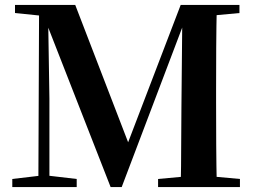

<svg xmlns="http://www.w3.org/2000/svg" viewBox="-20 -761 1041 781"><path d="M30 0V-33L149 -47H172L292 -33V0ZM41 -708V-741H192V-694H178ZM136 0 139 -741H175L181 -360V0ZM430 0 157 -698H151V-741H286L514 -149H488L495 -166L715 -741H766V-698H741L728 -667L475 0ZM623 0V-33L776 -47H802L956 -33V0ZM715 0Q717 -87 717 -171Q717 -255 718 -326L722 -741H862Q860 -655 859.5 -568Q859 -481 859 -394V-346Q859 -258 859.5 -171.5Q860 -85 862 0ZM788 -694V-741H954V-708L803 -694Z"/></svg>

Font: Noto Serif KR ExtraLight
Style: Bold
Weight: 700
Version: Version 2.002-H1;hotconv 1.1.0;makeotfexe 2.6.0